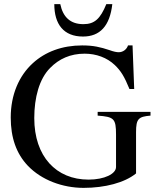

<svg xmlns="http://www.w3.org/2000/svg" viewBox="-20 -896 762 930"><path d="M709 -354H453V-336C532 -330 542 -322 542 -244V-87C542 -54 486 -26 409 -26C252 -26 146 -138 146 -324C146 -423 170 -514 223 -567C266 -611 321 -636 390 -636C446 -636 498 -617 536 -581C566 -552 582 -526 607 -465H630L622 -676H600C594 -657 576 -643 555 -643C545 -643 530 -646 511 -653C466 -668 432 -676 378 -676C281 -676 199 -645 139 -590C72 -529 32 -437 32 -327C32 -229 59 -152 115 -93C181 -24 283 14 385 14C488 14 584 -11 639 -56V-256C639 -321 651 -331 709 -336ZM495 -876C466 -805 438 -779 384 -779C321 -779 285 -813 272 -876H243C243 -779 288 -719 382 -719C464 -719 512 -770 524 -876Z"/></svg>

Font: XITS
Style: Regular
Weight: 400
Designer: MicroPress Inc., with final additions and corrections provided by Coen Hoffman, Elsevier (retired)
Version: Version 1.302